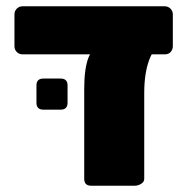

<svg xmlns="http://www.w3.org/2000/svg" viewBox="-20 -591 598 611"><path d="M270 0Q248 0 248 -22V-307Q248 -373 261.5 -407.5Q275 -442 308 -442H495Q470 -442 454.5 -399.5Q439 -357 439 -295V-22Q439 -12 429 -6Q419 0 409 0ZM52 -418Q41 -418 33.5 -425.5Q26 -433 26 -444V-545Q26 -556 33.5 -563.5Q41 -571 52 -571H504Q515 -571 522.5 -563.5Q530 -556 530 -545V-444Q530 -434 523.5 -426Q517 -418 504 -418ZM118 -242Q96 -242 96 -264V-319Q96 -341 118 -341H173Q195 -341 195 -319V-264Q195 -242 173 -242Z"/></svg>

Font: Rubik ExtraBold
Style: Regular
Weight: 800
Designer: Hubert and Fischer
Foundry: Hubert and Fischer
Version: Version 2.300;gftools[0.9.30]